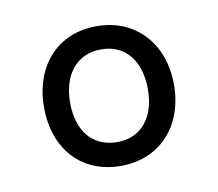

<svg xmlns="http://www.w3.org/2000/svg" viewBox="-46 -780 462 406"><g transform="rotate(-10 184.5 -577.0)"><path d="M184 -427C268 -427 324 -488 324 -577C324 -665 268 -727 184 -727C99 -727 45 -665 45 -577C45 -488 99 -427 184 -427ZM185 -478C131 -478 101 -518 101 -577C101 -638 133 -677 185 -677C237 -677 268 -638 268 -577C268 -518 238 -478 185 -478Z"/></g></svg>

Font: Noto Serif Lao SemiCondensed
Style: Regular
Weight: 400
Width: 4
Designer: Monotype Design Team
Foundry: Monotype Imaging Inc.
Version: Version 2.003